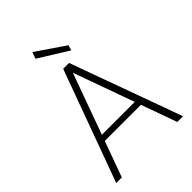

<svg xmlns="http://www.w3.org/2000/svg" viewBox="-254 -1017 1136 1136"><g transform="rotate(-45 313.5 -449.5)"><path d="M34 0 290 -700H339L593 0H545L314 -643L81 0ZM142 -224 157 -262H471L486 -224ZM401 -743 216 -858 231 -899 411 -776Z"/></g></svg>

Font: DM Sans 12pt ExtraLight
Style: Regular
Weight: 250
Version: Version 4.004;gftools[0.9.30]